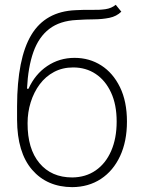

<svg xmlns="http://www.w3.org/2000/svg" viewBox="-20 -770 602 802"><path d="M463.4 -750 486.8 -721.2Q466.8 -701.7 437.3 -695.6Q407.7 -689.5 372.6 -689.2Q337.4 -689 300.3 -686.5Q230 -683.1 185.8 -649.2Q141.6 -615.2 119.4 -552.5Q97.2 -489.7 92.8 -399.4H99.1Q126.5 -460 177.2 -494.1Q228 -528.3 291.5 -528.3Q353.5 -528.3 402.8 -496.8Q452.1 -465.3 481.2 -405.8Q510.3 -346.2 510.3 -262.2Q510.3 -179.7 481.7 -118.2Q453.1 -56.6 401.6 -22.7Q350.1 11.2 281.7 11.7Q176.3 11.2 114 -61Q51.8 -133.3 51.3 -270V-326.2Q51.8 -525.4 110.6 -623.8Q169.4 -722.2 295.9 -727.5Q332.5 -729.5 364 -728.8Q395.5 -728 420.7 -731.7Q445.8 -735.4 463.4 -750ZM281.7 -28.8Q337.9 -29.3 379.6 -58.1Q421.4 -86.9 444.3 -139.4Q467.3 -191.9 467.3 -262.2Q467.3 -333 443.8 -383.5Q420.4 -434.1 379.6 -461.2Q338.9 -488.3 285.6 -488.3Q241.2 -488.3 205.8 -469.5Q170.4 -450.7 146 -418Q121.6 -385.3 108.4 -343.3Q95.2 -301.3 95.2 -255.4Q94.7 -148.4 144.8 -88.6Q194.8 -28.8 281.7 -28.8Z"/></svg>

Font: Inter Tight ExtraLight
Style: Regular
Weight: 250
Designer: Rasmus Andersson
Foundry: rsms
Version: Version 3.004